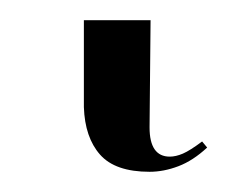

<svg xmlns="http://www.w3.org/2000/svg" viewBox="-20 52 235 190"><path d="M128 222Q94 222 79 205Q64 188 63 158V72H129L128 178Q128 207 148 207Q154 207 161 204Q168 201 180 192L185 198Q171 211 156.5 216.5Q142 222 128 222Z"/></svg>

Font: Noto Serif Display Light
Style: Regular
Weight: 300
Designer: Monotype Design Team
Foundry: Monotype Imaging Inc.
Version: Version 2.009